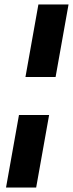

<svg xmlns="http://www.w3.org/2000/svg" viewBox="-20 -740 327 860"><path d="M94 -395 152 -720H287L229 -395ZM7 100 65 -225H200L142 100Z"/></svg>

Font: DM Sans 16pt
Style: Bold Italic
Weight: 700
Italic angle: -10°
Version: Version 4.004;gftools[0.9.30]